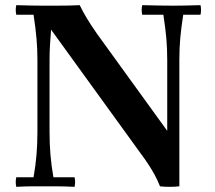

<svg xmlns="http://www.w3.org/2000/svg" viewBox="-20 -722 833 744"><path d="M600 0Q590 -25 579 -45Q568 -65 555 -85Q542 -105 524 -129L178 -607L148 -700Q170 -700 196.5 -700Q223 -700 247.5 -700.5Q272 -701 289 -702Q301 -677 316 -652Q331 -627 356 -591L628 -215L675 0Q657 2 637.5 2Q618 2 600 0ZM43 2Q39 -17 43 -35H110Q118 -80 121.5 -122.5Q125 -165 125 -210V-490Q125 -532 121.5 -572.5Q118 -613 110 -665H43Q39 -684 43 -702Q78 -701 104 -700.5Q130 -700 148 -700L178 -607Q176 -581 174 -551.5Q172 -522 172 -490V-210Q172 -165 175.5 -122.5Q179 -80 187 -35H269Q273 -17 269 2Q231 0 199 0Q167 0 148 0Q130 0 104 0Q78 0 43 2ZM675 0 628 -215V-490Q628 -535 624.5 -574Q621 -613 613 -665H531Q527 -684 531 -702Q570 -701 602 -700.5Q634 -700 653 -700Q670 -700 696.5 -700.5Q723 -701 757 -702Q761 -684 757 -665H690Q682 -613 678.5 -574Q675 -535 675 -490Z"/></svg>

Font: Poltawski Nowy SemiBold
Style: Regular
Weight: 600
Version: Version 1.001;gftools[0.9.25]